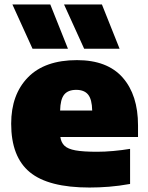

<svg xmlns="http://www.w3.org/2000/svg" viewBox="-20 -828 662 859"><path d="M380.5 11Q196.5 11 113.2 -57.8Q30 -126.5 30 -274.5Q30 -405 105.2 -482Q180.5 -559 324.5 -559Q460 -559 528.8 -481Q597.5 -403 597.5 -267V-215H250Q253.5 -190.5 268.5 -176Q283.5 -161.5 318 -155.2Q352.5 -149 414.5 -149Q448 -149 487 -152.5Q526 -156 562 -162V-5Q512 4 467.2 7.5Q422.5 11 380.5 11ZM321 -426Q284.5 -426 267.2 -404.8Q250 -383.5 249 -333.5H392.5Q391.5 -383.5 374.2 -404.8Q357 -426 321 -426ZM356.5 -610 266.5 -808H436L515 -610ZM125.5 -610 35.5 -808H205L284 -610Z"/></svg>

Font: Encode Sans SemiExpanded SemiExpanded Black
Style: Regular
Weight: 900
Width: 6
Designer: Multiple Designers
Foundry: Impallari Type
Version: Version 3.000; ttfautohint (v1.8.3) -l 8 -r 50 -G 200 -x 14 